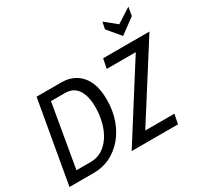

<svg xmlns="http://www.w3.org/2000/svg" viewBox="-188 -1179 1482 1420"><g transform="rotate(-30 553.5 -469.0)"><path d="M20 0 143 -700H354.5Q458.5 -700 520.5 -629.2Q582.5 -558.5 582.5 -422.5Q582.5 -328 554.5 -250.2Q526.5 -172.5 477.8 -116.5Q429 -60.5 365.8 -30.2Q302.5 0 231.5 0ZM338 -618.5H219L126.5 -81.5H248Q302.5 -81.5 345.8 -108.2Q389 -135 419.2 -181.5Q449.5 -228 465.5 -288.8Q481.5 -349.5 481.5 -417.5Q481.5 -511.5 446 -565Q410.5 -618.5 338 -618.5ZM551 0 943 -618.5H695L711.5 -700H1107L714 -81.5H963L946.5 0ZM922 -769 830 -878.5 842.5 -937.5 940.5 -858 1064 -937.5 1051 -864Z"/></g></svg>

Font: Cabin Condensed
Style: Italic
Weight: 400
Width: 3
Italic angle: -10°
Designer: Pablo Impallari
Foundry: Pablo Impallari. http://www.impallari.com Igino Marini. http://www.ikern.com
Version: Version 3.001; ttfautohint (v1.8.3)